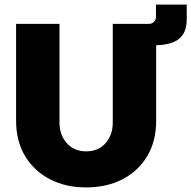

<svg xmlns="http://www.w3.org/2000/svg" viewBox="-20 -804 833 836"><path d="M355 12Q266 12 197.5 -23.5Q129 -59 89.5 -124Q50 -189 50 -279V-700H239V-270Q239 -217 270.5 -181Q302 -145 355 -145Q409 -145 440 -181Q471 -217 471 -270V-700H660V-279Q660 -189 621 -124Q582 -59 513.5 -23.5Q445 12 355 12ZM584 -607V-700H628Q642 -700 650.5 -709Q659 -718 659 -731V-784H793V-719Q793 -661 758.5 -634Q724 -607 652 -607Z"/></svg>

Font: MuseoModerno ExtraBold
Style: Regular
Weight: 800
Designer: Pablo Cosgaya, Héctor Gatti, Marcela Romero, and the Authors of The MuseoModerno Project.
Foundry: Omnibus-Type Team
Version: Version 1.001